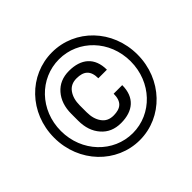

<svg xmlns="http://www.w3.org/2000/svg" viewBox="-172 -920 1129 1129"><g transform="rotate(-45 393.0 -355.5)"><path d="M44.9 -356C44.9 -149.9 200.7 10.3 391.6 10.3C582.5 10.3 737.8 -149.9 737.8 -356C737.8 -563 582.5 -720.7 391.6 -720.7C200.7 -720.7 44.9 -563 44.9 -356ZM101.1 -356C101.1 -529.8 231.4 -662.6 391.6 -662.6C551.8 -662.6 681.2 -529.8 681.2 -356C681.2 -182.6 551.8 -47.9 391.6 -47.9C231.4 -47.9 101.1 -182.6 101.1 -356ZM475.6 -292C475.6 -227.1 444.8 -201.2 384.8 -201.2C352.5 -201.2 328.1 -212.9 311.5 -236.8C294.4 -260.3 286.1 -290.5 286.1 -327.6V-384.3C286.1 -420.9 294.4 -451.2 311.5 -475.1C328.1 -498.5 352.5 -510.3 384.8 -510.3C444.8 -510.3 476.1 -484.4 476.1 -419.9H547.4C547.4 -522 484.4 -572.8 384.8 -572.8C333 -572.8 292 -555.2 261.7 -520.5C231 -485.4 215.8 -439.9 215.8 -383.8V-327.6C215.8 -271.5 231 -226.1 261.7 -191.4C292 -156.2 333 -138.7 384.8 -138.7C484.4 -138.7 546.9 -189.9 546.9 -292Z"/></g></svg>

Font: Vazirmatn
Style: Regular
Weight: 400
Designer: Saber Rastikerdar
Foundry: Saber Rastikerdar
Version: Version 33.003